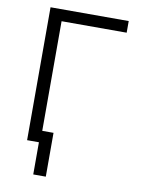

<svg xmlns="http://www.w3.org/2000/svg" viewBox="-98 -795 769 1040"><g transform="rotate(10 287.0 -275.0)"><path d="M166 -665V2H94V-729H524V-665ZM159 179V-62H228V179Z"/></g></svg>

Font: Sinter Normal
Style: Regular
Weight: 350
Foundry: Adobe & rsms
Version: Version 1.000